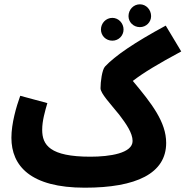

<svg xmlns="http://www.w3.org/2000/svg" viewBox="-20 -851 862 892"><path d="M630 -725C659 -725 682 -748 682 -776C682 -806 659 -831 630 -831C600 -831 577 -806 577 -776C577 -748 600 -725 630 -725ZM502 -662C531 -662 554 -685 554 -714C554 -743 531 -768 502 -768C472 -768 449 -743 449 -714C449 -685 472 -662 502 -662ZM374 21C613 21 752 -45 752 -187C752 -284 685 -370 597 -475C646 -513 716 -555 822 -612L750 -732C604 -653 515 -592 468 -542C454 -527 447 -471 447 -441C447 -417 493 -369 534 -318C566 -276 596 -233 596 -196C596 -139 490 -123 400 -123C212 -123 176 -177 176 -248C176 -290 189 -334 200 -372L74 -406C56 -356 33 -278 33 -211C33 -80 122 21 374 21Z"/></svg>

Font: Noto Sans Arabic UI XCn XBd
Style: Regular
Weight: 800
Width: 2
Designer: Monotype Design Team, Nadine Chahine and Nizar Qandah
Foundry: Monotype Imaging Inc.
Version: Version 2.010